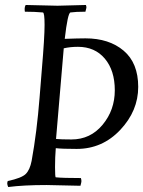

<svg xmlns="http://www.w3.org/2000/svg" viewBox="-20 -743 575 771"><path d="M83 -723 211 -720 325 -723Q327 -719 327 -712L323 -696Q284 -696 263 -693Q252 -691 240 -587Q296 -589 323 -589Q418 -589 476.5 -539.5Q535 -490 535 -394Q535 -298 463 -221.5Q391 -145 288 -145Q229 -145 204 -148Q201 -112 201 -71.5Q201 -31 204 -31Q232 -28 305 -28Q307 -20 307 -15.5Q307 -11 303 3L167 0Q75 0 13 8Q9 0 9 -8L11 -16Q67 -28 83.5 -44.5Q100 -61 107 -97Q128 -212 139 -352L148 -464Q159 -593 159 -643Q159 -693 152 -693Q119 -696 80 -696Q79 -700 79 -708Q79 -716 83 -723ZM267 -183Q343 -183 392 -242Q441 -301 441 -380.5Q441 -460 401 -507.5Q361 -555 293 -555Q262 -555 236 -549L205 -185Q224 -183 267 -183Z"/></svg>

Font: Rosarivo
Style: Italic
Weight: 400
Version: Version 1.003